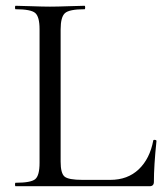

<svg xmlns="http://www.w3.org/2000/svg" viewBox="-20 -645 575 665"><path d="M190 -543V-85Q190 -45 203.5 -33.5Q217 -22 266 -22H362Q422 -22 460.5 -58.5Q499 -95 511 -159Q511 -160 513.5 -160.5Q516 -161 519 -160Q522 -159 522 -157Q513 -71 513 -15Q513 0 498 0H34Q32 0 32 -6Q32 -12 34 -12Q87 -12 102 -24.5Q117 -37 117 -81V-544Q117 -587 102 -600Q87 -613 34 -613Q32 -613 32 -619Q32 -625 34 -625Q48 -625 88.5 -623.5Q129 -622 153 -622Q178 -622 218.5 -623.5Q259 -625 273 -625Q275 -625 275 -619Q275 -613 273 -613Q220 -613 205 -599.5Q190 -586 190 -543Z"/></svg>

Font: Cormorant Garamond Book
Style: Regular
Weight: 500
Designer: Christian Thalmann (Catharsis Fonts)
Version: Version 1.000;PS 002.000;hotconv 1.0.88;makeotf.lib2.5.64775